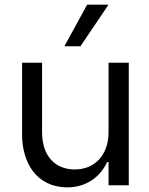

<svg xmlns="http://www.w3.org/2000/svg" viewBox="-20 -797 642 826"><path d="M326 -598 447 -777H355L257 -598ZM534 -527H447V-228C447 -133 390 -68 302 -68C218 -68 161 -125 161 -228V-527H75V-217C75 -99 136 9 270 9C354 9 413 -39 441 -100H447V0H534Z"/></svg>

Font: Be Vietnam
Style: Regular
Weight: 400
Designer: Gabriel Lam
Foundry: TypeRant
Version: Version 4.000